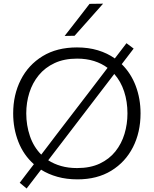

<svg xmlns="http://www.w3.org/2000/svg" viewBox="-20 -990 858 1071"><path d="M128.5 61.5 90 29.5Q110.5 2.5 130 -23.2Q149.5 -49 169 -74Q111.5 -125 82.5 -199Q53.5 -273 53.5 -357.5Q53.5 -461 95.8 -544.5Q138 -628 217.8 -676.8Q297.5 -725.5 409.5 -725.5Q473 -725.5 526 -709.5Q579 -693.5 620.5 -664Q636.5 -685 652.8 -706.2Q669 -727.5 685.5 -749L725.5 -719Q691 -673.5 659 -632Q710.5 -581.5 737.2 -510.5Q764 -439.5 764 -357.5Q764 -252.5 721.8 -169.2Q679.5 -86 600.8 -37.8Q522 10.5 412.5 10.5Q351 10.5 300.2 -3.8Q249.5 -18 209 -43.5Q189 -17.5 169 8.8Q149 35 128.5 61.5ZM126.5 -357.5Q126.5 -291 147 -230.8Q167.5 -170.5 210 -127.5Q228.5 -152 248 -177.2Q267.5 -202.5 288 -230L485 -487Q510.5 -520.5 534 -551.2Q557.5 -582 580 -611.5Q547.5 -636 504.8 -649.5Q462 -663 410 -663Q338 -663 284.8 -638.2Q231.5 -613.5 196.2 -570.5Q161 -527.5 143.8 -472.8Q126.5 -418 126.5 -357.5ZM410 -52.5Q483.5 -52.5 536.5 -77.5Q589.5 -102.5 623.8 -145.5Q658 -188.5 674.5 -243.2Q691 -298 691 -357.5Q691 -423 672.5 -479.5Q654 -536 617.5 -577.5Q574.5 -521.5 526 -458L327.5 -198.5Q306.5 -171.5 287.2 -146Q268 -120.5 249 -96Q280.5 -75.5 320.8 -64Q361 -52.5 410 -52.5ZM340.5 -789.5Q376 -834.5 410.5 -879.2Q445 -924 479.5 -968.5L555 -969.5Q514.5 -923.5 475 -879.2Q435.5 -835 396 -790.5Z"/></svg>

Font: Commissioner Light
Style: Regular
Weight: 300
Designer: Kostas Bartsokas
Foundry: Kostas Bartsokas
Version: Version 1.000; ttfautohint (v1.8.3)